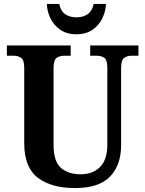

<svg xmlns="http://www.w3.org/2000/svg" viewBox="-20 -945 738 975"><path d="M360 10Q241 10 172 -42.5Q103 -95 103 -218V-601Q103 -641 87 -651.5Q71 -662 49 -662H15V-714H339V-662H305Q283 -662 267.5 -651Q252 -640 252 -597V-210Q252 -125 289.5 -92.5Q327 -60 390 -60Q451 -60 488 -97Q525 -134 525 -210V-601Q525 -641 509.5 -651.5Q494 -662 471 -662H438V-714H683V-662H648Q626 -662 610.5 -651Q595 -640 595 -597V-208Q595 -107 539 -48.5Q483 10 360 10ZM368 -771Q319 -771 286 -794Q253 -817 236 -852.5Q219 -888 218 -925H281Q288 -889 311 -873Q334 -857 368 -857Q402 -857 425 -873Q448 -889 456 -925H518Q517 -888 500 -852.5Q483 -817 450 -794Q417 -771 368 -771Z"/></svg>

Font: Noto Serif Tamil SemiCondensed
Style: Bold Italic
Weight: 700
Width: 4
Italic angle: -12°
Designer: Indian Type Foundry, Tom Grace, and the Monotype Design Team
Foundry: Monotype Imaging Inc.
Version: Version 2.003; ttfautohint (v1.8.4.7-5d5b)